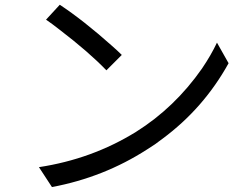

<svg xmlns="http://www.w3.org/2000/svg" viewBox="-20 -753 1040 792"><path d="M226.6 -733.4Q324.2 -668.9 442.4 -563.5Q466.8 -542 482.4 -526.4L418.9 -462.9Q347.7 -537.1 226.6 -629.9Q194.3 -655.3 169.9 -671.9ZM140.6 -63.5Q359.4 -96.7 541 -209Q701.2 -309.6 813.5 -470.7Q850.6 -525.4 875 -577.1L922.9 -492.2Q820.3 -306.6 650.4 -180.7Q619.1 -156.2 586.9 -136.7Q408.2 -21.5 194.3 18.6Z"/></svg>

Font: Taipei Sans TC Beta
Style: Regular
Weight: 400
Designer: JT Foundry
Foundry: JT Foundry
Version: Version 1.000